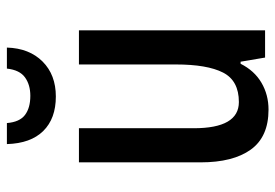

<svg xmlns="http://www.w3.org/2000/svg" viewBox="-141 -648 799 557"><g transform="rotate(-90 258.5 -369.5)"><path d="M449 -540V0H370L358 -71H352Q332 -31 297 -10.5Q262 10 219 10Q140 10 103 -41.5Q66 -93 66 -187V-540H165V-207Q165 -76 241 -76Q303 -76 326.5 -122Q350 -168 350 -259V-540ZM399 -749Q397 -684 358.5 -645.5Q320 -607 257 -607Q193 -607 157 -643.5Q121 -680 119 -749H180Q183 -712 203.5 -696.5Q224 -681 259 -681Q291 -681 312.5 -696.5Q334 -712 338 -749Z"/></g></svg>

Font: Noto Sans Myanmar Condensed Medium
Style: Regular
Weight: 500
Width: 3
Designer: Monotype Design Team
Foundry: Monotype Imaging Inc.
Version: Version 2.107; ttfautohint (v1.8.4.7-5d5b)